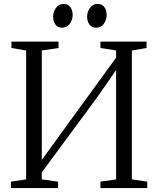

<svg xmlns="http://www.w3.org/2000/svg" viewBox="-20 -954 802 974"><path d="M35.5 0V-32.5L112.5 -44V-698L38 -710.5V-743H277V-710.5L192 -698V-142.5L299.5 -291L569 -661.5V-698L489.5 -710.5V-743H723.5V-710.5L649 -698V-44L727 -32.5V0H489.5V-32.5L569 -44V-598.5L473 -460.5L192 -79.5V-44L274.5 -32.5V0ZM294.5 -813.5Q272.5 -813.5 261 -829.8Q249.5 -846 249.5 -869Q249.5 -894 263.8 -914Q278 -934 302 -934H303Q325.5 -934 337 -917.8Q348.5 -901.5 348.5 -878Q348.5 -853.5 334.2 -833.5Q320 -813.5 295.5 -813.5ZM467.5 -813.5Q445 -813.5 433.5 -829.8Q422 -846 422 -869Q422 -894 436.2 -914Q450.5 -934 474.5 -934H475.5Q498 -934 509.5 -917.8Q521 -901.5 521 -878Q521 -853.5 506.8 -833.5Q492.5 -813.5 468.5 -813.5Z"/></svg>

Font: Merriweather 72pt Light
Style: Regular
Weight: 300
Version: Version 2.100